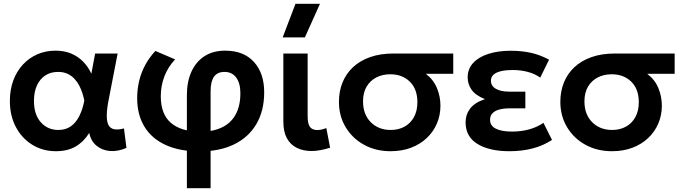

<svg xmlns="http://www.w3.org/2000/svg" viewBox="-20 -782 3599 1012"><path d="M275 15Q205.5 15 150.5 -18.8Q95.5 -52.5 63.8 -112.2Q32 -172 32 -250Q32 -309 50 -357.8Q68 -406.5 100.8 -441.8Q133.5 -477 177.2 -496Q221 -515 272.5 -515Q318.5 -515 355 -499.8Q391.5 -484.5 418.2 -457.2Q445 -430 461.5 -393.5L481.5 -500H600L553.5 -260Q543 -208 542.8 -174Q542.5 -140 552.2 -122.2Q562 -104.5 582.2 -100.8Q602.5 -97 633.5 -105L646.5 -2.5Q600.5 17.5 558.8 13.8Q517 10 487.8 -14.8Q458.5 -39.5 450.5 -81.5Q421 -34.5 378.5 -9.8Q336 15 275 15ZM287.5 -97Q326.5 -97 353.8 -116.5Q381 -136 398.2 -170.8Q415.5 -205.5 424.5 -251.5Q421 -268.5 415 -288.5Q409 -308.5 398.8 -328.8Q388.5 -349 373.2 -365.8Q358 -382.5 336.5 -392.8Q315 -403 286 -403Q247.5 -403 219 -384.5Q190.5 -366 174.8 -331.8Q159 -297.5 159 -250.5Q159 -178.5 195 -137.8Q231 -97 287.5 -97Z M965 210V-280Q965 -351.5 989 -404.2Q1013 -457 1058 -486Q1103 -515 1167 -515Q1264.5 -515 1318.5 -455.5Q1372.5 -396 1372.5 -296Q1372.5 -198.5 1331.5 -128.5Q1290.5 -58.5 1214.2 -21.2Q1138 16 1033 16Q927 16 853.2 -17.8Q779.5 -51.5 741.2 -114.5Q703 -177.5 703 -265Q703 -313 714 -357.8Q725 -402.5 746.8 -441.8Q768.5 -481 799 -513.5L903 -469Q865.5 -429 846.5 -379.5Q827.5 -330 827.5 -274.5Q827.5 -179.5 881.5 -133.8Q935.5 -88 1036.5 -88Q1103.5 -88 1150.5 -110.8Q1197.5 -133.5 1222.2 -178.8Q1247 -224 1247 -290.5Q1247 -343.5 1225 -373.2Q1203 -403 1163.5 -403Q1126 -403 1108 -377.8Q1090 -352.5 1090 -300V210Z M1623 14Q1578.5 14 1544.8 -2.5Q1511 -19 1492.2 -53.2Q1473.5 -87.5 1473.5 -141V-500H1601.5V-170.5Q1601.5 -129.5 1613.8 -113Q1626 -96.5 1653.5 -96.5Q1663.5 -96.5 1675.2 -99.2Q1687 -102 1700 -107L1720 -3.5Q1694.5 4.5 1669.8 9.2Q1645 14 1623 14ZM1470 -585 1537.5 -762H1666.5L1587 -585Z M2038.5 15Q1960.5 15 1899 -18.8Q1837.5 -52.5 1802 -111.5Q1766.5 -170.5 1766.5 -245.5Q1766.5 -300.5 1785.2 -347Q1804 -393.5 1840.5 -427.8Q1877 -462 1930.8 -481Q1984.5 -500 2055 -500H2369V-393H2224.5Q2265 -362 2283.2 -317.5Q2301.5 -273 2301.5 -225Q2301.5 -174.5 2282.8 -130.8Q2264 -87 2229.2 -54.2Q2194.5 -21.5 2146.2 -3.2Q2098 15 2038.5 15ZM2039.5 -97Q2081 -97 2112.8 -114.8Q2144.5 -132.5 2162.2 -165.2Q2180 -198 2180 -243.5Q2180 -312.5 2140.2 -351.5Q2100.5 -390.5 2037 -390.5Q1996 -390.5 1963.5 -373.8Q1931 -357 1912.2 -325.2Q1893.5 -293.5 1893.5 -247.5Q1893.5 -179 1934.2 -138Q1975 -97 2039.5 -97Z M2665 15Q2559.5 15 2496.8 -23.2Q2434 -61.5 2434 -137.5Q2434 -178 2457.8 -209.5Q2481.5 -241 2536 -259.5Q2487 -279 2466 -308.5Q2445 -338 2445 -374Q2445 -419 2474.2 -450.5Q2503.5 -482 2554.8 -498.2Q2606 -514.5 2670.5 -514.5Q2729 -514.5 2777.8 -503.8Q2826.5 -493 2874 -467.5L2827.5 -373Q2798.5 -393.5 2761.2 -403.2Q2724 -413 2681.5 -413Q2649 -413 2623.2 -407.5Q2597.5 -402 2582.5 -389.5Q2567.5 -377 2567.5 -356.5Q2567.5 -329 2593.5 -314Q2619.5 -299 2663.5 -299H2749V-211H2667.5Q2635.5 -211 2612 -204.8Q2588.5 -198.5 2575.8 -185Q2563 -171.5 2563 -150.5Q2563 -119 2593.5 -103.8Q2624 -88.5 2678.5 -88.5Q2726.5 -88.5 2768.8 -100Q2811 -111.5 2844.5 -134.5L2889.5 -44.5Q2844 -14.5 2788 0.2Q2732 15 2665 15Z M3205.5 15Q3127.5 15 3066 -18.8Q3004.5 -52.5 2969 -111.5Q2933.5 -170.5 2933.5 -245.5Q2933.5 -300.5 2952.2 -347Q2971 -393.5 3007.5 -427.8Q3044 -462 3097.8 -481Q3151.5 -500 3222 -500H3536V-393H3391.5Q3432 -362 3450.2 -317.5Q3468.5 -273 3468.5 -225Q3468.5 -174.5 3449.8 -130.8Q3431 -87 3396.2 -54.2Q3361.5 -21.5 3313.2 -3.2Q3265 15 3205.5 15ZM3206.5 -97Q3248 -97 3279.8 -114.8Q3311.5 -132.5 3329.2 -165.2Q3347 -198 3347 -243.5Q3347 -312.5 3307.2 -351.5Q3267.5 -390.5 3204 -390.5Q3163 -390.5 3130.5 -373.8Q3098 -357 3079.2 -325.2Q3060.5 -293.5 3060.5 -247.5Q3060.5 -179 3101.2 -138Q3142 -97 3206.5 -97Z"/></svg>

Font: Geologica Roman Medium
Style: Regular
Weight: 500
Designer: Sindre Bremnes, Frode Helland
Foundry: Monokrom Skriftforlag AS
Version: Version 1.010;gftools[0.9.28]